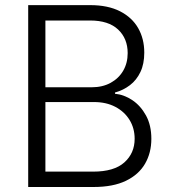

<svg xmlns="http://www.w3.org/2000/svg" viewBox="-20 -748 686 768"><path d="M92.8 0V-727.5H340.8Q411.6 -727.5 460 -702.9Q508.3 -678.2 532.7 -635.5Q557.1 -592.8 557.1 -537.6Q557.1 -492.2 541.7 -460Q526.4 -427.7 500 -407.5Q473.6 -387.2 439.9 -377.9V-373Q476.1 -369.6 509.3 -347.4Q542.5 -325.2 564 -286.1Q585.4 -247.1 585.4 -192.9Q585.4 -136.7 560.3 -93.3Q535.2 -49.8 483.9 -24.9Q432.6 0 354 0ZM161.6 -61.5H352.5Q436.5 -61.5 477.5 -98.4Q518.6 -135.3 518.6 -192.9Q518.6 -234.9 498.3 -268.1Q478 -301.3 441.4 -320.6Q404.8 -339.8 356 -339.8H161.6ZM161.6 -398.9H346.7Q390.1 -398.9 422.6 -416.7Q455.1 -434.6 472.9 -465.3Q490.7 -496.1 490.7 -535.6Q490.7 -593.8 452.4 -629.9Q414.1 -666 340.3 -666H161.6Z"/></svg>

Font: Inter 17pt Light
Style: Regular
Weight: 300
Version: Version 4.001;git-66647c0bb